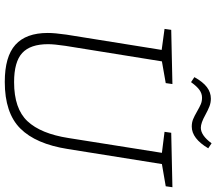

<svg xmlns="http://www.w3.org/2000/svg" viewBox="-71 -828 906 804"><g transform="rotate(90 382.0 -426.0)"><path d="M764 -695 760 -667 667 -651 604 -257Q583 -123 518 -58Q453 7 323 7Q217 7 167.5 -37.5Q118 -82 118 -173Q118 -202 125 -251L189 -650L101 -662L105 -690L332 -695L328 -667L237 -651L172 -247Q165 -200 165 -174Q165 -100 202 -66Q239 -32 324 -32Q435 -32 487.5 -88Q540 -144 558 -260L620 -651L532 -662L536 -690ZM303 -787Q323 -823 345 -839.5Q367 -856 393 -856Q410 -856 425.5 -850Q441 -844 461 -833Q495 -814 515 -814Q547 -814 580 -859L601 -845Q560 -776 510 -776Q493 -776 479.5 -781.5Q466 -787 447 -798Q428 -809 416 -814Q404 -819 389 -819Q372 -819 357 -808.5Q342 -798 324 -773Z"/></g></svg>

Font: Bitter Pro Light
Style: Italic
Weight: 300
Italic angle: -9°
Designer: Sol Matas, and Bitter project Authors
Foundry: Sol Matas
Version: Version 1.010